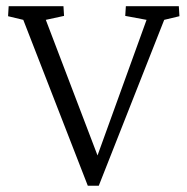

<svg xmlns="http://www.w3.org/2000/svg" viewBox="-20 -593 601 616"><path d="M261.7 2.9 54.7 -529.3 5.9 -541 7.8 -573.2H183.6L185.5 -542L127 -529.3L297.9 -81.1H288.1L450.2 -529.3L381.8 -542L383.8 -573.2H553.7L555.7 -541L506.8 -529.3L296.9 2.9Z"/></svg>

Font: Crimson Pro ExtraLight
Style: Regular
Weight: 250
Designer: Jacques Le Bailly
Foundry: Baron von Fonthausen
Version: Version 1.003